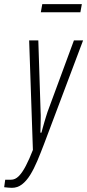

<svg xmlns="http://www.w3.org/2000/svg" viewBox="-86 -720 419 922"><path d="M-29 182Q-36 182 -46.5 181Q-57 180 -66 179L-61 143H-33Q-13 143 4 126Q21 109 38 76.5Q55 44 72 0L54 -526H98L109 -182Q110 -168 109.5 -152Q109 -136 109 -119Q109 -102 108 -83H113Q116 -94 119.5 -107Q123 -120 127 -133.5Q131 -147 135 -160Q139 -173 142 -182L269 -526H313L125 -27Q109 15 93 53Q77 91 59 120Q41 149 19.5 165.5Q-2 182 -29 182ZM110 -661 117 -700H307L300 -661Z"/></svg>

Font: Archivo ExtraCondensed Thin
Style: Italic
Weight: 250
Width: 2
Italic angle: -10°
Designer: Hector Gatti
Foundry: Omnibus-Type
Version: Version 2.001